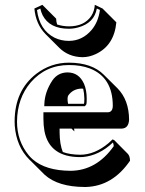

<svg xmlns="http://www.w3.org/2000/svg" viewBox="-20 -701 596 788"><path d="M153.8 -681.2 210.4 -624.5Q210.9 -611.3 214.4 -600.6Q236.3 -593.3 262.2 -592.8Q325.7 -592.8 354.5 -635.3Q367.7 -655.8 369.1 -681.2L400.9 -666L457.5 -609.4Q448.7 -514.6 373 -479Q345.7 -466.3 318.4 -466.3Q261.2 -467.3 223.1 -504.9L166.5 -561.5Q127 -602.1 121.1 -666ZM441.9 -128.9Q445.8 -127.9 448.7 -126L504.9 -69.3Q513.2 -60.1 513.7 -41.5Q442.4 63 333 66.4Q329.1 66.4 326.7 66.4Q218.8 65.9 163.6 16.6L106.9 -40Q103.5 -43.5 101.1 -45.4Q46.9 -99.6 40.5 -186Q40 -194.8 40 -202.1Q40 -329.6 129.4 -398.4Q189 -443.8 263.2 -443.8Q356.9 -443.4 405.8 -394.5L462.4 -338.4Q509.3 -290.5 509.8 -209.5Q507.8 -174.8 480.5 -173.3H284.2Q285.2 -166.5 285.2 -161.6L273.4 -173.3H224.6V-157.2Q225.1 -108.4 237.8 -77.1Q266.6 -66.4 309.1 -65.9Q368.7 -65.9 425.8 -113.8Q434.6 -121.6 441.9 -128.9ZM321.3 -336.9Q316.9 -337.4 313.5 -337.4Q278.8 -335.9 259.8 -308.6Q254.9 -299.3 259.3 -274.9H324.2Q326.2 -276.9 326.2 -295.9Q325.7 -319.3 321.3 -336.9ZM443.4 -116.2Q387.7 -63 320.8 -56.6Q314 -56.2 309.1 -56.2Q183.6 -56.2 162.6 -162.1Q158.2 -186 158.2 -213.9V-230V-240.2H423.8Q442.4 -241.7 442.9 -266.1Q442.9 -383.3 349.1 -419.9Q312 -434.1 263.2 -434.1Q168 -434.1 106 -362.8Q50.8 -297.9 49.8 -202.1Q49.8 -122.1 98.1 -63.5Q106 -54.2 113.8 -47.4Q167 -0.5 270 0Q376 -1 446.8 -101.1Q446.3 -109.9 443.4 -116.2ZM161.6 -265.1 162.1 -275.4Q164.1 -324.2 194.8 -370.6Q217.3 -403.3 256.8 -403.8Q303.7 -403.8 324.7 -357.4Q335.9 -331.5 335.9 -295.9Q335.9 -275.9 334.5 -272.9Q332.5 -269.5 331.1 -268.1L328.1 -265.1ZM145.5 -666 131.8 -659.7Q142.1 -578.1 203.6 -546.4Q231 -533.2 262.2 -533.2Q317.9 -533.2 356.4 -578.6Q383.8 -611.8 390.1 -660.2L377.4 -666Q366.7 -606.4 300.8 -588.4Q281.7 -583 262.2 -583Q183.6 -583 154.8 -638.7Q148.4 -651.9 145.5 -666Z"/></svg>

Font: Linux Biolinum Shadow O
Style: Bold
Weight: 700
Designer: Philipp H. Poll
Foundry: Philipp H. Poll
Version: Version 0.9.2